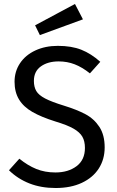

<svg xmlns="http://www.w3.org/2000/svg" viewBox="-20 -931 585 963"><path d="M270 -701Q339 -701 388 -681.5Q437 -662 483 -621L431 -563Q392 -594 354.5 -608.5Q317 -623 274 -623Q220 -623 185 -598Q150 -573 150 -525Q150 -495 162 -474.5Q174 -454 206.5 -437Q239 -420 301 -401Q366 -381 409 -358Q452 -335 478.5 -294.5Q505 -254 505 -192Q505 -132 475.5 -86Q446 -40 390.5 -14Q335 12 259 12Q186 12 127.5 -11Q69 -34 25 -77L77 -135Q119 -101 162 -83.5Q205 -66 258 -66Q322 -66 364 -97.5Q406 -129 406 -189Q406 -223 393 -245.5Q380 -268 348.5 -286Q317 -304 257 -322Q187 -344 142.5 -369.5Q98 -395 75.5 -432Q53 -469 53 -521Q53 -573 80.5 -614Q108 -655 157.5 -678Q207 -701 270 -701ZM356 -911 396 -834 180 -755 156 -804Z"/></svg>

Font: Firava
Style: Regular
Weight: 400
Designer: Carrois Corporate & Edenspiekermann AG
Foundry: Greg Finn Gibson
Version: Version 5.000